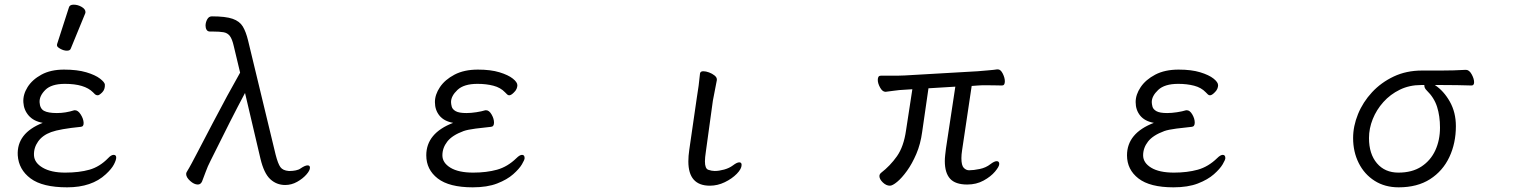

<svg xmlns="http://www.w3.org/2000/svg" viewBox="-20 -784 6550 822"><path d="M275 -752Q278 -764 295.5 -764Q313 -764 329.5 -754.5Q346 -745 346 -732Q346 -729 345 -727L283 -576Q280 -567 266.5 -567Q253 -567 238.5 -575Q224 -583 224 -589.5Q224 -596 225 -597ZM298 -312H301Q314 -312 325.5 -294Q337 -276 338 -259Q339 -242 326 -241Q236 -232 199 -218.5Q162 -205 143 -178Q124 -151 125.5 -119Q127 -87 163 -66Q199 -45 259 -45Q319 -45 363 -57.5Q407 -70 443 -107Q456 -121 466.5 -121Q477 -121 477.5 -110.5Q478 -100 468 -80.5Q458 -61 433 -38Q373 18 267.5 18Q162 18 111 -20Q60 -58 56 -119Q51 -214 163 -258Q124 -265 103 -289Q82 -313 80 -346Q78 -379 98 -411Q118 -443 157.5 -464.5Q197 -486 254 -486Q311 -486 349.5 -474.5Q388 -463 408 -447.5Q428 -432 429 -422Q430 -401 417.5 -388.5Q405 -376 398.5 -376Q392 -376 387 -380L378 -389Q342 -425 258 -425Q200 -425 174 -399Q148 -373 149.5 -346Q151 -319 168.5 -309.5Q186 -300 223.5 -300Q261 -300 298 -312Z M1222 -52Q1233 -52 1246 -54.5Q1259 -57 1267 -63Q1286 -76 1297 -76Q1307 -76 1307 -66Q1307 -54 1291.5 -36.5Q1276 -19 1252 -5.5Q1228 8 1201 8Q1164 8 1137 -17Q1110 -42 1095 -105L1029 -386Q1000 -332 963 -259Q926 -186 882 -97Q869 -72 860.5 -48Q852 -24 845 -7Q839 6 827 6Q811 6 794 -9.5Q777 -25 777 -39Q777 -43 779 -47Q790 -65 801.5 -86.5Q813 -108 826 -133Q858 -194 890 -255.5Q922 -317 952.5 -373Q983 -429 1008 -473L981 -586Q974 -617 964 -630Q954 -643 937 -646Q920 -649 890 -649H879Q869 -649 864.5 -656.5Q860 -664 860 -674Q860 -688 867 -701Q874 -714 887 -714Q946 -714 976 -703.5Q1006 -693 1019.5 -670.5Q1033 -648 1042 -611L1160 -122Q1170 -83 1180.5 -68.5Q1191 -54 1216 -52Z M2061 -312Q2074 -312 2084.5 -294Q2095 -276 2095 -259Q2095 -242 2082 -241Q2051 -238 2016.5 -233.5Q1982 -229 1965 -223Q1916 -205 1895 -178Q1874 -151 1874 -119Q1874 -87 1908.5 -66Q1943 -45 2006 -45Q2063 -45 2108 -57.5Q2153 -70 2191 -107Q2205 -121 2215 -121Q2226 -121 2226 -107Q2226 -100 2214.5 -80.5Q2203 -61 2177 -38Q2151 -15 2108.5 1.5Q2066 18 2004 18Q1903 18 1854 -20Q1805 -58 1805 -119Q1805 -214 1920 -258Q1881 -265 1861.5 -289Q1842 -313 1842 -347Q1842 -379 1863.5 -411Q1885 -443 1926 -464.5Q1967 -486 2026 -486Q2081 -486 2118.5 -474.5Q2156 -463 2175.5 -447.5Q2195 -432 2195 -419Q2195 -412 2191.5 -403.5Q2188 -395 2179 -387Q2168 -376 2160 -376Q2155 -376 2151 -380Q2147 -384 2142 -389Q2123 -409 2092.5 -417Q2062 -425 2024 -425Q1966 -425 1938.5 -399Q1911 -373 1911 -347Q1911 -339 1914 -327.5Q1917 -316 1931 -308Q1945 -300 1977 -300Q1996 -300 2019 -303.5Q2042 -307 2058 -312Z M2963 -364Q2967 -387 2971 -417Q2975 -447 2977 -470Q2979 -479 2991 -479Q3002 -479 3015.5 -474Q3029 -469 3039 -461Q3049 -453 3049 -444V-441L3032 -353L3002 -135Q3000 -122 2999 -111.5Q2998 -101 2998 -93Q2998 -62 3012.5 -57Q3027 -52 3040 -52Q3058 -52 3080 -58Q3102 -64 3118 -76Q3135 -89 3145 -89Q3155 -89 3155 -78Q3155 -61 3134.5 -40Q3114 -19 3083 -4Q3052 11 3019 11Q2927 11 2927 -93Q2927 -104 2928 -117Q2929 -130 2931 -143Z M4070 -413 3955 -406 3928 -219Q3921 -167 3903 -125Q3885 -83 3863 -52.5Q3841 -22 3821 -5.5Q3801 11 3790 11Q3774 11 3759.5 -3Q3745 -17 3745 -30Q3745 -38 3752 -44Q3791 -74 3820 -115Q3849 -156 3859 -226L3886 -402L3855 -400Q3830 -399 3806.5 -395.5Q3783 -392 3772 -391H3771Q3758 -391 3748 -409Q3738 -427 3738 -442Q3738 -460 3751 -460H3792Q3806 -460 3822.5 -460Q3839 -460 3854 -461L4166 -479Q4189 -481 4213 -483Q4237 -485 4249 -487H4252Q4264 -487 4273 -469Q4282 -451 4282 -436Q4282 -418 4270 -418Q4262 -418 4244 -418.5Q4226 -419 4206 -419Q4196 -419 4186 -419Q4176 -419 4167 -418L4140 -416L4099 -141Q4096 -122 4096 -107Q4096 -76 4106 -65.5Q4116 -55 4129 -55Q4148 -55 4174.5 -60.5Q4201 -66 4220 -81Q4237 -94 4247 -94Q4258 -94 4258 -82Q4258 -71 4240 -49.5Q4222 -28 4191 -11Q4160 6 4121 6Q4070 6 4047.5 -19Q4025 -44 4025 -94Q4025 -106 4026.5 -119.5Q4028 -133 4030 -149Z M5061 -312Q5074 -312 5084.5 -294Q5095 -276 5095 -259Q5095 -242 5082 -241Q5051 -238 5016.5 -233.5Q4982 -229 4965 -223Q4916 -205 4895 -178Q4874 -151 4874 -119Q4874 -87 4908.5 -66Q4943 -45 5006 -45Q5063 -45 5108 -57.5Q5153 -70 5191 -107Q5205 -121 5215 -121Q5226 -121 5226 -107Q5226 -100 5214.5 -80.5Q5203 -61 5177 -38Q5151 -15 5108.5 1.5Q5066 18 5004 18Q4903 18 4854 -20Q4805 -58 4805 -119Q4805 -214 4920 -258Q4881 -265 4861.5 -289Q4842 -313 4842 -347Q4842 -379 4863.5 -411Q4885 -443 4926 -464.5Q4967 -486 5026 -486Q5081 -486 5118.5 -474.5Q5156 -463 5175.5 -447.5Q5195 -432 5195 -419Q5195 -412 5191.5 -403.5Q5188 -395 5179 -387Q5168 -376 5160 -376Q5155 -376 5151 -380Q5147 -384 5142 -389Q5123 -409 5092.5 -417Q5062 -425 5024 -425Q4966 -425 4938.5 -399Q4911 -373 4911 -347Q4911 -339 4914 -327.5Q4917 -316 4931 -308Q4945 -300 4977 -300Q4996 -300 5019 -303.5Q5042 -307 5058 -312Z M6256 -485Q6270 -485 6280.5 -466Q6291 -447 6291 -432Q6291 -418 6280 -418Q6247 -419 6218 -419.5Q6189 -420 6154 -420H6123Q6161 -395 6187 -349Q6213 -303 6213 -244Q6213 -171 6185 -111.5Q6157 -52 6102.5 -17Q6048 18 5968 18Q5909 18 5865 -10Q5821 -38 5797 -86Q5773 -134 5773 -193Q5773 -244 5794 -295.5Q5815 -347 5854 -389Q5893 -431 5947 -456.5Q6001 -482 6068 -482H6150Q6204 -482 6255 -485ZM6078 -420H6064Q6014 -420 5973 -400Q5932 -380 5902.5 -347Q5873 -314 5857 -274Q5841 -234 5841 -193Q5841 -125 5875 -85Q5909 -45 5967 -45Q6026 -45 6065.5 -71Q6105 -97 6125 -140.5Q6145 -184 6145 -238Q6145 -287 6132.5 -326.5Q6120 -366 6088 -397Q6082 -403 6080 -408Q6078 -413 6078 -417Z"/></svg>

Font: Moon Stars Kai T
Style: Regular
Weight: 400
Designer: GuiWonder
Version: Version 1.101